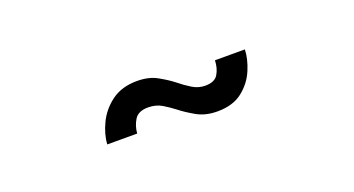

<svg xmlns="http://www.w3.org/2000/svg" viewBox="-25 -503 662 359"><g transform="rotate(-20 306.0 -323.5)"><path d="M455 -362Q454.5 -343.5 445.5 -322Q436.5 -300.5 417.5 -285.5Q398.5 -270.5 367.5 -270.5Q344 -270.5 326.8 -280.2Q309.5 -290 297.5 -299.5Q286.5 -308 274.8 -315Q263 -322 247.5 -322Q228 -322 220.5 -309.8Q213 -297.5 212 -283H152.5Q153.5 -302.5 163.8 -324Q174 -345.5 194.2 -360.5Q214.5 -375.5 245 -375.5Q268.5 -375.5 285 -366.2Q301.5 -357 313 -348Q324.5 -338.5 336.8 -331Q349 -323.5 362.5 -323.5Q381.5 -323.5 388.2 -335Q395 -346.5 395.5 -362Z"/></g></svg>

Font: Epilogue Medium
Style: Regular
Weight: 500
Designer: Tyler Finck
Foundry: Etcetera Type Co
Version: Version 2.111; ttfautohint (v1.8.3)